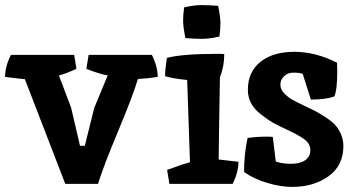

<svg xmlns="http://www.w3.org/2000/svg" viewBox="-30 -724 1400 756"><path d="M304 -150 341 -299 394 -427Q360 -433 310 -453L319 -508H568Q591 -462 591 -421Q552 -415 513 -413Q493 -346 434.5 -206Q376 -66 356 0H227L68 -412L-10 -421Q-10 -462 13 -508H262L271 -453Q230 -434 202 -427L250 -300L285 -150Z M829 -512Q848 -512 853 -511Q853 -462 836 -420Q832 -204 831 -96L909 -87Q909 -46 886 0H637L628 -55Q690 -78 718 -85L707 -409Q648 -415 620 -424Q620 -449 627 -496Q686 -512 829 -512ZM829 -701Q838 -656 838 -632.5Q838 -609 834 -580Q794 -571 766.5 -571Q739 -571 700 -574Q691 -619 691 -642.5Q691 -666 695 -695Q735 -704 762.5 -704Q790 -704 829 -701Z M1297 -477 1298 -446Q1298 -368 1286 -344Q1253 -332 1194 -332L1162 -433Q1149 -438 1126 -438Q1103 -438 1088.5 -424Q1074 -410 1074 -391Q1074 -372 1089 -356.5Q1104 -341 1120 -332Q1136 -323 1166.5 -308.5Q1197 -294 1212.5 -286Q1228 -278 1252.5 -262Q1277 -246 1290 -232Q1322 -194 1322 -149Q1322 -72 1263.5 -30Q1205 12 1120 12Q1075 12 1021.5 -4Q968 -20 931 -47Q931 -119 945 -181Q985 -186 1010 -186Q1035 -186 1044 -185L1056 -88Q1081 -79 1116 -79Q1151 -79 1171.5 -93Q1192 -107 1192 -132.5Q1192 -158 1169 -175Q1146 -192 1106 -210.5Q1066 -229 1044 -241.5Q1022 -254 997 -274Q946 -313 946 -370Q946 -441 995.5 -480.5Q1045 -520 1129 -520Q1213 -520 1297 -477Z"/></svg>

Font: Inika
Style: Bold
Weight: 700
Version: Version 1.001